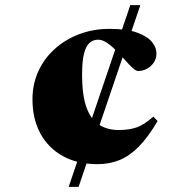

<svg xmlns="http://www.w3.org/2000/svg" viewBox="-20 -725 729 745"><path d="M246.5 0 485.5 -705H524.5L285 0ZM404.5 -613Q473 -613 512.8 -598.2Q552.5 -583.5 569.8 -562Q587 -540.5 587 -517.5Q587 -497.5 576.5 -482Q566 -466.5 549.8 -458Q533.5 -449.5 516 -449.5Q507.5 -449.5 494.2 -461.8Q481 -474 465 -492.2Q449 -510.5 431.2 -528.5Q413.5 -546.5 395.2 -558.8Q377 -571 360.5 -571Q342 -571 328 -559.2Q314 -547.5 306.2 -518Q298.5 -488.5 298.5 -435Q298.5 -356.5 315.2 -309.2Q332 -262 364 -241.2Q396 -220.5 441 -220.5Q481.5 -220.5 510.5 -230.8Q539.5 -241 575 -272.5L591.5 -255.5Q555 -193 518.8 -156.2Q482.5 -119.5 443.5 -103.8Q404.5 -88 358.5 -88Q281 -88 224.5 -119Q168 -150 137 -206.5Q106 -263 106 -340Q106 -398 128.5 -447.8Q151 -497.5 191.8 -534.5Q232.5 -571.5 287 -592.2Q341.5 -613 404.5 -613Z"/></svg>

Font: Newsreader 60pt ExtraBold
Style: Regular
Weight: 800
Designer: Hugues Gentile
Foundry: Production Type
Version: Version 1.003